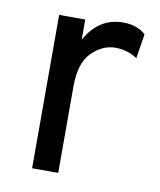

<svg xmlns="http://www.w3.org/2000/svg" viewBox="-66 -576 526 630"><g transform="rotate(10 197.5 -261.5)"><path d="M83 0V-511H170V-444Q214 -523 295 -523Q341 -523 370 -497L357 -415Q325 -437 284 -437Q241 -437 205.5 -401.5Q170 -366 170 -288V0Z"/></g></svg>

Font: Overpass
Style: Regular
Weight: 400
Designer: Delve Withrington, Thomas Jockin
Foundry: Delve Fonts
Version: Version 3.000;DELV;Overpass